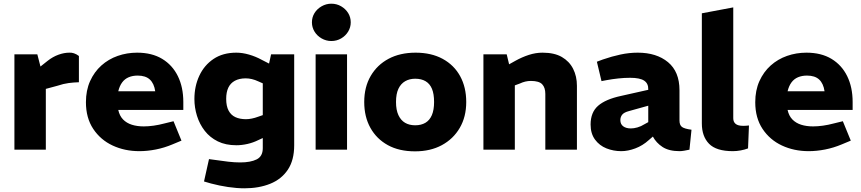

<svg xmlns="http://www.w3.org/2000/svg" viewBox="-20 -810 4659 1039"><path d="M58 0V-516H182L199 -450L238 -481Q266 -503 296.5 -514Q327 -525 355 -525Q367 -526 380.5 -521.5Q394 -517 407 -507V-365Q378 -364 351 -360.5Q324 -357 291 -346L228 -329V0Z M734 8Q655 8 589.5 -22.5Q524 -53 484.5 -112.5Q445 -172 445 -257Q445 -321 467.5 -371Q490 -421 528.5 -455.5Q567 -490 617 -507.5Q667 -525 722 -525Q802 -525 857.5 -491.5Q913 -458 942.5 -398Q972 -338 972 -258V-215H620Q627 -183 646 -163.5Q665 -144 693.5 -135Q722 -126 758 -126Q783 -126 811.5 -130Q840 -134 870 -142L919 -154L962 -49L914 -29Q869 -10 823 -1Q777 8 734 8ZM620 -316H820Q814 -358 791 -379.5Q768 -401 725 -401Q698 -401 676.5 -392Q655 -383 641 -364Q627 -345 620 -316Z M1303 209Q1261 209 1214 202Q1167 195 1122 183L1084 172L1111 51L1148 56Q1181 61 1215.5 65Q1250 69 1280 69Q1336 69 1369 52.5Q1402 36 1402 -8V-63L1378 -52Q1350 -38 1319 -31Q1288 -24 1259 -24Q1201 -24 1158.5 -45Q1116 -66 1088 -102Q1060 -138 1046 -183Q1032 -228 1032 -274Q1032 -343 1058.5 -400Q1085 -457 1135.5 -491Q1186 -525 1259 -525Q1292 -525 1328 -514.5Q1364 -504 1395 -487L1436 -466L1447 -516H1572V-24Q1572 57 1537.5 108.5Q1503 160 1442 184.5Q1381 209 1303 209ZM1204 -275Q1204 -236 1217 -211.5Q1230 -187 1254 -176Q1278 -165 1311 -165Q1326 -165 1343 -168.5Q1360 -172 1376 -178L1402 -187V-359L1377 -370Q1360 -378 1343 -382Q1326 -386 1310 -386Q1275 -386 1251 -373Q1227 -360 1215.5 -335.5Q1204 -311 1204 -275Z M1688 0V-516H1858V0ZM1773 -588Q1745 -588 1720.5 -602Q1696 -616 1682 -639Q1668 -662 1668 -689Q1668 -717 1682 -739.5Q1696 -762 1720.5 -776Q1745 -790 1773 -790Q1802 -790 1826 -776Q1850 -762 1864 -739.5Q1878 -717 1878 -689Q1878 -662 1864 -639Q1850 -616 1826 -602Q1802 -588 1773 -588Z M2226 9Q2140 9 2079 -24.5Q2018 -58 1984.5 -118Q1951 -178 1951 -258Q1951 -339 1986 -399Q2021 -459 2083 -492Q2145 -525 2229 -525Q2314 -525 2375.5 -491.5Q2437 -458 2470 -398Q2503 -338 2503 -258Q2503 -178 2468 -118Q2433 -58 2371 -24.5Q2309 9 2226 9ZM2227 -132Q2259 -132 2282 -145.5Q2305 -159 2317 -187Q2329 -215 2329 -258Q2329 -302 2317.5 -329.5Q2306 -357 2283 -370.5Q2260 -384 2227 -384Q2196 -384 2172.5 -370.5Q2149 -357 2136 -329.5Q2123 -302 2123 -258Q2123 -215 2136 -187Q2149 -159 2172 -145.5Q2195 -132 2227 -132Z M2596 0V-516H2722L2735 -462L2769 -481Q2805 -501 2842 -513Q2879 -525 2916 -525Q2980 -525 3020.5 -501.5Q3061 -478 3081.5 -437.5Q3102 -397 3102 -346V0H2931V-302Q2931 -336 2914 -354Q2897 -372 2853 -372Q2837 -372 2822.5 -368.5Q2808 -365 2793 -358L2766 -348V0Z M3342 8Q3300 8 3262 -7Q3224 -22 3200 -54.5Q3176 -87 3176 -136Q3176 -202 3216.5 -237.5Q3257 -273 3341 -291L3488 -324V-326Q3489 -358 3466 -373.5Q3443 -389 3390 -389Q3359 -389 3326 -385.5Q3293 -382 3261 -376L3235 -371L3210 -476L3242 -488Q3291 -505 3338 -515Q3385 -525 3431 -525Q3533 -525 3595 -473.5Q3657 -422 3657 -322V-158Q3657 -133 3670.5 -123Q3684 -113 3722 -108L3711 0Q3697 3 3682.5 5.5Q3668 8 3658 8Q3600 8 3565.5 -14.5Q3531 -37 3513 -71L3491 -52Q3458 -22 3418 -7Q3378 8 3342 8ZM3394 -115Q3410 -115 3429.5 -120.5Q3449 -126 3468 -138L3488 -149V-238L3384 -209Q3357 -202 3347 -189.5Q3337 -177 3337 -160Q3337 -138 3352.5 -126.5Q3368 -115 3394 -115Z M3946 8Q3856 8 3817 -32Q3778 -72 3778 -142V-738L3948 -770V-170Q3948 -150 3961 -139.5Q3974 -129 4002 -129Q4008 -129 4016 -129.5Q4024 -130 4033 -131L4028 -7Q4010 0 3988 4Q3966 8 3946 8Z M4356 8Q4277 8 4211.5 -22.5Q4146 -53 4106.5 -112.5Q4067 -172 4067 -257Q4067 -321 4089.5 -371Q4112 -421 4150.5 -455.5Q4189 -490 4239 -507.5Q4289 -525 4344 -525Q4424 -525 4479.5 -491.5Q4535 -458 4564.5 -398Q4594 -338 4594 -258V-215H4242Q4249 -183 4268 -163.5Q4287 -144 4315.5 -135Q4344 -126 4380 -126Q4405 -126 4433.5 -130Q4462 -134 4492 -142L4541 -154L4584 -49L4536 -29Q4491 -10 4445 -1Q4399 8 4356 8ZM4242 -316H4442Q4436 -358 4413 -379.5Q4390 -401 4347 -401Q4320 -401 4298.5 -392Q4277 -383 4263 -364Q4249 -345 4242 -316Z"/></svg>

Font: REM Medium
Style: Bold
Weight: 700
Version: Version 1.005;gftools[0.9.28]